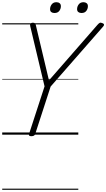

<svg xmlns="http://www.w3.org/2000/svg" viewBox="-20 -1221 963 1741"><path d="M264 14Q237 14 243 -5L384 -438L254 -984Q250 -1000 257 -1007.5Q264 -1015 277 -1015Q292 -1015 297 -1009.5Q302 -1004 305 -993L424 -492L863 -995Q875 -1009 884 -1013.5Q893 -1018 906 -1012Q919 -1009 922.5 -1000.5Q926 -992 915 -980L439 -436L299 -5Q293 14 264 14ZM474 -1103Q456 -1103 445 -1111.5Q434 -1120 434 -1138Q434 -1162 449 -1181.5Q464 -1201 491 -1201Q509 -1201 520.5 -1192Q532 -1183 532 -1165Q532 -1141 517.5 -1122Q503 -1103 474 -1103ZM719 -1103Q702 -1103 690.5 -1111.5Q679 -1120 679 -1138Q679 -1162 694 -1181.5Q709 -1201 737 -1201Q754 -1201 765.5 -1192Q777 -1183 777 -1165Q777 -1141 762.5 -1122Q748 -1103 719 -1103ZM0 490H690V500H0ZM0 -20H690V0H0ZM0 -505H690V-500H0ZM0 -1010H690V-1000H0Z"/></svg>

Font: Playwrite MX Guides
Style: Regular
Weight: 400
Designer: Veronika Burian, José Scaglione
Foundry: TypeTogether
Version: Version 1.003